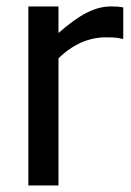

<svg xmlns="http://www.w3.org/2000/svg" viewBox="-20 -565 400 585"><path d="M355.5 -542.5C345.2 -544.4 335.9 -545.4 318.4 -545.4C271 -545.4 224.1 -522.5 158.2 -464.4V-545.4H66.4V0H158.2V-387.2C201.2 -429.7 251 -451.2 301.3 -451.2C325.2 -451.2 337.4 -450.7 350.6 -446.8H355.5Z"/></svg>

Font: SG Kara
Style: Regular
Weight: 400
Designer: Damoon Khanjanzadeh
Version: Version 1.000